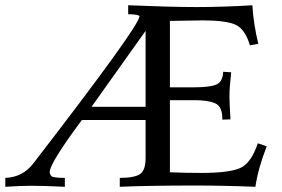

<svg xmlns="http://www.w3.org/2000/svg" viewBox="-35 -717 1084 737"><path d="M523.9 -307.1V-598.6L316.4 -307.1ZM945.3 0Q821.3 -4.9 703.1 -4.9Q522.9 -4.4 424.8 0V-34.2Q480.5 -34.2 502.2 -48.6Q523.9 -63 523.9 -110.8V-256.3H279.3Q155.8 -90.3 155.8 -56.6Q155.8 -47.4 162.8 -40.8Q169.9 -34.2 213.9 -34.2V0Q134.3 -3.9 84.5 -3.9Q44.4 -3.9 -14.6 0V-34.2Q51.8 -36.6 92.3 -88.9Q494.6 -610.4 500.5 -653.8Q500.5 -661.6 457 -662.6V-696.8Q623 -689.9 718.8 -689.9Q822.8 -689.9 933.6 -696.8Q938.5 -622.6 956.5 -548.8L924.3 -543Q906.2 -603.5 871.3 -621.1Q836.4 -638.7 740.7 -638.7L617.2 -636.7V-381.8H708.5Q772 -381.8 796.1 -392.8Q820.3 -403.8 821.8 -441.4L852.5 -439.5Q845.7 -379.9 845.7 -346.2Q845.7 -327.1 849.6 -258.8L818.4 -257.8V-261.7Q818.4 -308.1 791.3 -320.3Q764.2 -332.5 710 -332.5H617.2V-55.7Q675.8 -53.2 738.8 -53.2Q844.7 -53.2 887 -72Q929.2 -90.8 954.6 -167L988.8 -155.3Q956.1 -71.8 945.3 0Z"/></svg>

Font: Kelvinch
Style: Regular
Weight: 400
Designer: Paul James MIller
Foundry: High-Logic / Made with FontCreator
Version: Version 3.30 September 23, 2016